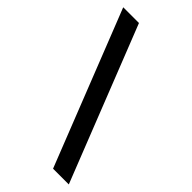

<svg xmlns="http://www.w3.org/2000/svg" viewBox="-220 -760 821 821"><g transform="rotate(45 190.5 -350.0)"><path d="M100.1 -700.2 376 0H280.8L4.9 -700.2Z"/></g></svg>

Font: Bebas Neue Bold
Style: Regular
Weight: 700
Designer: Ryoichi Tsunekawa
Foundry: Ryoichi Tsunekawa
Version: Version 1.300